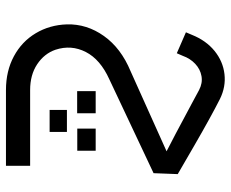

<svg xmlns="http://www.w3.org/2000/svg" viewBox="-86 -431 789 657"><g transform="rotate(90 308.5 -102.5)"><path d="M223.8 -154.9Q144.8 -122.2 103.2 -63.6Q61.6 -5.1 63.4 63Q65.3 122.2 93.8 169.8Q122.2 217.4 172.6 244.5Q222.9 271.6 288.1 271.6H547.3V188.9H288.1Q236.2 188.9 199.9 164.8Q163.6 140.6 150.3 102.5Q132.4 48.3 157.9 -1.6Q183.4 -51.5 251.8 -82.3L572.6 -233.5L575.8 -316.2Q575.8 -316.2 477.5 -373.2Q379.1 -430.1 318.9 -460.5Q277.1 -481.2 233.5 -476.1Q189.8 -471 154.2 -442.1Q118.6 -413.1 99.3 -364.9L90.5 -344.2L162.2 -313L171 -333.2Q180.1 -358.9 198.5 -376.1Q216.9 -393.4 240.6 -397.5Q264.2 -401.7 288.1 -389.2Q301.5 -381.9 334.1 -364.4Q459.1 -297.3 497.7 -278ZM367.6 -35.4Q330 -35.4 291.8 -35.4Q291.8 -3.7 291.8 28Q330 28 367.6 28Q367.6 -3.7 367.6 -35.4ZM495.9 -35.4Q457.7 -35.4 420 -35.4Q420 -3.7 420 27.6Q457.7 27.6 495.9 27.6Q495.9 -3.7 495.9 -35.4ZM431.5 63Q393.8 63 356.2 63Q355.7 92.4 356.2 122.2Q393.8 122.2 431.5 122.2Q432 92.4 431.5 63Z"/></g></svg>

Font: Arad
Style: Regular
Weight: 400
Designer: Mohammad Darvishi
Version: Version 1.010;September 21, 2024;FontCreator 15.0.0.2992 64-